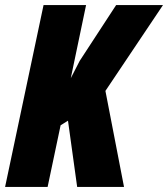

<svg xmlns="http://www.w3.org/2000/svg" viewBox="-25 -734 660 754"><path d="M-5 0H162L213 -242L242 -260L278 0H462L389 -377L615 -714H431L288 -495L253 -427L313 -714H146Z"/></svg>

Font: Noto Sans ExtraCondensed Black
Style: Italic
Weight: 900
Width: 2
Italic angle: -12°
Designer: Monotype Design Team
Foundry: Monotype Imaging Inc.
Version: Version 2.013